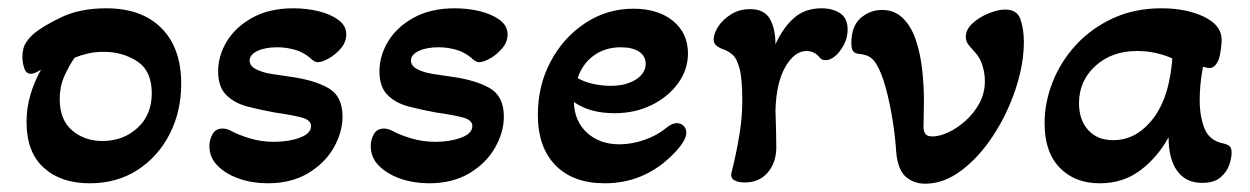

<svg xmlns="http://www.w3.org/2000/svg" viewBox="-20 -429 3014 463"><path d="M196 13Q127 13 85.5 -24.5Q44 -62 44 -135Q44 -169 53.5 -201Q63 -233 79 -261Q63 -251 55 -251Q43 -251 38.5 -264.5Q34 -278 34 -291Q34 -314 43.5 -327.5Q53 -341 62 -348Q83 -366 128 -387.5Q173 -409 236 -409Q322 -409 369.5 -361Q417 -313 417 -227Q417 -160 389 -105.5Q361 -51 311.5 -19Q262 13 196 13ZM227 -89Q277 -89 311.5 -120.5Q346 -152 346 -204Q346 -258 311 -281Q276 -304 230 -304Q209 -304 192 -300Q175 -296 160 -290Q146 -270 135 -245Q124 -220 124 -190Q124 -140 154 -114.5Q184 -89 227 -89Z M626 13Q589 13 557 2Q525 -9 505 -29Q485 -49 485 -77Q485 -92 492.5 -105.5Q500 -119 517 -119Q526 -119 536 -114Q554 -104 582 -95.5Q610 -87 641 -87Q676 -87 703 -97Q730 -107 730 -125Q730 -139 709.5 -145Q689 -151 641 -158Q608 -164 577 -172Q546 -180 526 -199.5Q506 -219 506 -257Q506 -294 526.5 -328.5Q547 -363 588 -386Q629 -409 688 -409Q719 -409 748 -402Q777 -395 796 -381Q815 -367 815 -346Q815 -328 802.5 -313Q790 -298 773.5 -288.5Q757 -279 746 -279Q738 -279 727 -290Q710 -304 689.5 -309.5Q669 -315 649 -315Q619 -315 600.5 -306Q582 -297 582 -283Q582 -270 597.5 -262Q613 -254 636 -250.5Q659 -247 680 -244Q738 -236 772 -216.5Q806 -197 806 -148Q806 -110 784.5 -72.5Q763 -35 722.5 -11Q682 13 626 13Z M1015 13Q978 13 946 2Q914 -9 894 -29Q874 -49 874 -77Q874 -92 881.5 -105.5Q889 -119 906 -119Q915 -119 925 -114Q943 -104 971 -95.5Q999 -87 1030 -87Q1065 -87 1092 -97Q1119 -107 1119 -125Q1119 -139 1098.5 -145Q1078 -151 1030 -158Q997 -164 966 -172Q935 -180 915 -199.5Q895 -219 895 -257Q895 -294 915.5 -328.5Q936 -363 977 -386Q1018 -409 1077 -409Q1108 -409 1137 -402Q1166 -395 1185 -381Q1204 -367 1204 -346Q1204 -328 1191.5 -313Q1179 -298 1162.5 -288.5Q1146 -279 1135 -279Q1127 -279 1116 -290Q1099 -304 1078.5 -309.5Q1058 -315 1038 -315Q1008 -315 989.5 -306Q971 -297 971 -283Q971 -270 986.5 -262Q1002 -254 1025 -250.5Q1048 -247 1069 -244Q1127 -236 1161 -216.5Q1195 -197 1195 -148Q1195 -110 1173.5 -72.5Q1152 -35 1111.5 -11Q1071 13 1015 13Z M1438 13Q1362 13 1319.5 -30.5Q1277 -74 1277 -152Q1277 -223 1308 -281Q1339 -339 1391.5 -373.5Q1444 -408 1507 -408Q1567 -408 1603 -378.5Q1639 -349 1639 -300Q1639 -261 1615 -228Q1591 -195 1551 -175.5Q1511 -156 1462 -156Q1402 -156 1364 -183Q1365 -137 1395.5 -109Q1426 -81 1474 -81Q1503 -81 1533.5 -91.5Q1564 -102 1586 -120Q1600 -132 1612 -132Q1622 -132 1628.5 -125.5Q1635 -119 1635 -109Q1635 -87 1597 -51Q1530 13 1438 13ZM1453 -222Q1489 -222 1513 -237Q1537 -252 1537 -275Q1537 -294 1521 -304.5Q1505 -315 1477 -315Q1440 -315 1412.5 -295.5Q1385 -276 1373 -241Q1387 -232 1409 -227Q1431 -222 1453 -222Z M1776 11Q1760 11 1750.5 5.5Q1741 0 1744 -13Q1755 -56 1762.5 -100.5Q1770 -145 1770 -186Q1770 -239 1763.5 -263.5Q1757 -288 1746 -297.5Q1735 -307 1719 -312Q1712 -315 1706.5 -320Q1701 -325 1701 -334Q1701 -348 1712 -365Q1723 -382 1743 -394.5Q1763 -407 1789 -407Q1823 -407 1836.5 -383.5Q1850 -360 1850 -322Q1868 -362 1894.5 -385.5Q1921 -409 1961 -409Q1988 -409 2006 -397Q2024 -385 2024 -358Q2024 -331 2006.5 -307.5Q1989 -284 1971 -284Q1968 -284 1964 -285Q1960 -286 1957 -290Q1944 -306 1925 -306Q1896 -306 1874 -268Q1852 -230 1850 -163Q1851 -138 1851.5 -112Q1852 -86 1852 -74Q1852 -37 1831.5 -13Q1811 11 1776 11Z M2211 14Q2184 14 2164.5 -2.5Q2145 -19 2141 -64Q2139 -98 2132.5 -139Q2126 -180 2116 -217Q2106 -254 2093 -275Q2086 -286 2077.5 -291.5Q2069 -297 2052 -299Q2041 -300 2037 -306Q2033 -312 2033 -325Q2033 -366 2055.5 -385.5Q2078 -405 2107 -405Q2137 -405 2157 -385.5Q2177 -366 2188 -334Q2199 -302 2203.5 -263.5Q2208 -225 2208 -186Q2208 -170 2207.5 -152.5Q2207 -135 2207 -123Q2207 -112 2211.5 -106Q2216 -100 2229 -100Q2245 -100 2266 -109.5Q2287 -119 2307.5 -137Q2328 -155 2341.5 -179.5Q2355 -204 2355 -234Q2355 -251 2349.5 -270Q2344 -289 2332 -302Q2320 -315 2314.5 -322.5Q2309 -330 2309 -340Q2309 -358 2325.5 -373Q2342 -388 2364.5 -397Q2387 -406 2404 -406Q2433 -406 2441 -382Q2449 -358 2449 -329Q2449 -274 2429 -214Q2409 -154 2375 -102Q2341 -50 2298.5 -18Q2256 14 2211 14Z M2632 13Q2572 13 2535.5 -24.5Q2499 -62 2499 -132Q2499 -182 2518.5 -231.5Q2538 -281 2575 -321Q2612 -361 2664 -385Q2716 -409 2781 -409Q2841 -409 2883.5 -388.5Q2926 -368 2926 -333Q2926 -324 2924 -309.5Q2922 -295 2919 -286Q2916 -278 2910.5 -271.5Q2905 -265 2896 -265Q2892 -265 2881 -268Q2877 -247 2875 -227Q2873 -207 2873 -187Q2873 -149 2884.5 -119.5Q2896 -90 2930 -83Q2939 -81 2944.5 -77Q2950 -73 2950 -60Q2950 -49 2944.5 -32Q2939 -15 2923.5 -1.5Q2908 12 2879 12Q2840 12 2819 -16.5Q2798 -45 2798 -98Q2771 -49 2729.5 -18Q2688 13 2632 13ZM2664 -91Q2704 -91 2734.5 -116Q2765 -141 2782 -179Q2793 -203 2799 -231.5Q2805 -260 2807 -288Q2790 -296 2768 -301Q2746 -306 2722 -306Q2661 -306 2621.5 -270Q2582 -234 2582 -180Q2582 -140 2604 -115.5Q2626 -91 2664 -91Z"/></svg>

Font: Akaya Telivigala
Style: Regular
Weight: 400
Designer: Vaishnavi Murthy Yerkadithaya, Juan Luis Blanco Aristondo
Version: Version 1.002; ttfautohint (v1.8.3)